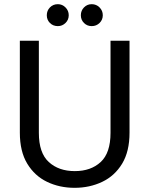

<svg xmlns="http://www.w3.org/2000/svg" viewBox="-20 -892 715 919"><path d="M75 -697H166V-256Q166 -160 213.5 -116.5Q261 -73 338 -73Q415 -73 462 -116.5Q509 -160 509 -256V-697H600V-257Q600 -167 564.5 -108.5Q529 -50 469 -21.5Q409 7 337 7Q265 7 205.5 -21.5Q146 -50 110.5 -108.5Q75 -167 75 -257ZM257 -767Q234 -767 219 -782Q204 -797 204 -819Q204 -841 219 -856.5Q234 -872 257 -872Q278 -872 293.5 -856.5Q309 -841 309 -819Q309 -797 293.5 -782Q278 -767 257 -767ZM419 -767Q397 -767 382 -782Q367 -797 367 -819Q367 -841 382 -856.5Q397 -872 419 -872Q441 -872 456.5 -856.5Q472 -841 472 -819Q472 -797 456.5 -782Q441 -767 419 -767Z"/></svg>

Font: Poppins
Style: Regular
Weight: 400
Designer: Ninad Kale (Devanagari), Jonny Pinhorn (Latin)
Version: Version 5.002